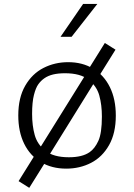

<svg xmlns="http://www.w3.org/2000/svg" viewBox="-20 -818 660 945"><path d="M496 -606.5 548.5 -573.5 456 -425 408.5 -466ZM414 -471 461.5 -440 209.5 -34 157.5 -59ZM124 106.5 71.5 73.5 163.5 -74 214.5 -38.5ZM70 -250Q70 -337 104 -396Q138 -455 193.8 -483.5Q249.5 -512 315.5 -512Q385.5 -512 438.5 -480.2Q491.5 -448.5 520.8 -389.2Q550 -330 550 -249Q550 -162.5 516.8 -103.8Q483.5 -45 428.2 -16.5Q373 12 306 12Q235 12 181.5 -19.8Q128 -51.5 99 -110.5Q70 -169.5 70 -250ZM421 -69Q446.5 -86.5 464 -124.5Q481.5 -162.5 481.5 -244.5Q481.5 -301.5 468.8 -347.8Q456 -394 415.8 -425.8Q375.5 -457.5 300 -457.5Q266.5 -457.5 241.5 -451.5Q216.5 -445.5 198 -432.5Q181.5 -421 168.8 -403.5Q156 -386 147 -350.5Q138 -315 138 -257.5Q138 -200 150.8 -153.8Q163.5 -107.5 203.5 -75.8Q243.5 -44 319 -44Q352 -44 377.5 -50.2Q403 -56.5 421 -69ZM332.5 -637 459 -798.5H389L278 -637Z"/></svg>

Font: Monaspace Argon Var
Style: Regular
Weight: 400
Designer: Riley Cran and the Lettermatic Team
Version: Version 1.000 (Monaspace Argon Var)